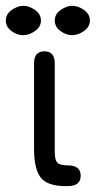

<svg xmlns="http://www.w3.org/2000/svg" viewBox="-47 -631 325 651"><path d="M91.8 -561.5Q91.8 -540 71.8 -525.9Q51.8 -511.7 31.2 -511.7Q10.7 -511.7 -8.3 -525.9Q-27.3 -540 -27.3 -561.5Q-27.3 -583 -7.3 -597.2Q12.7 -611.3 32.2 -611.3Q51.8 -611.3 71.8 -597.2Q91.8 -583 91.8 -561.5ZM257.8 -561.5Q257.8 -540 237.8 -525.9Q217.8 -511.7 197.3 -511.7Q176.8 -511.7 157.7 -525.9Q138.7 -540 138.7 -561.5Q138.7 -583 158.7 -597.2Q178.7 -611.3 198.2 -611.3Q217.8 -611.3 237.8 -597.2Q257.8 -583 257.8 -561.5ZM182.6 0H175.8Q113.3 0 90.8 -29.3Q68.4 -58.6 68.4 -127V-416Q68.4 -457 103.5 -457Q138.7 -457 138.7 -416V-115.2Q138.7 -88.9 147.5 -79.6Q156.2 -70.3 182.6 -70.3Q226.6 -70.3 226.6 -35.2Q226.6 0 182.6 0Z"/></svg>

Font: Jura
Style: DemiBold
Weight: 600
Version: Version 2.5